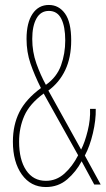

<svg xmlns="http://www.w3.org/2000/svg" viewBox="-20 -744 426 774"><path d="M177 -724Q217 -724 242 -689.5Q267 -655 267 -581Q267 -512 243 -461.5Q219 -411 175 -379L307 -141Q322 -170 333.5 -216.5Q345 -263 343 -305H366Q367 -260 354.5 -207Q342 -154 322 -117L386 0H360L309 -94Q287 -52 251 -21Q215 10 165 10Q104 10 68 -40.5Q32 -91 32 -173Q32 -240 58 -292Q84 -344 145 -389Q119 -441 103 -487.5Q87 -534 87 -587Q87 -652 111 -688Q135 -724 177 -724ZM177 -700Q144 -700 127 -669.5Q110 -639 110 -587Q110 -535 126.5 -488.5Q143 -442 165 -402Q209 -433 226 -480.5Q243 -528 243 -581Q243 -637 227 -668.5Q211 -700 177 -700ZM156 -367Q99 -325 78 -277Q57 -229 57 -173Q57 -100 85.5 -57.5Q114 -15 165 -15Q207 -15 239.5 -44Q272 -73 295 -118Z"/></svg>

Font: Noto Sans Lao ExtraCondensed Thin
Style: Regular
Weight: 100
Width: 2
Designer: Monotype Design Team
Foundry: Monotype Imaging Inc.
Version: Version 2.003; ttfautohint (v1.8.4.7-5d5b)